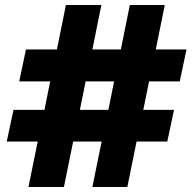

<svg xmlns="http://www.w3.org/2000/svg" viewBox="-20 -749 767 769"><path d="M131 -182H7L34 -309H158L181 -423H57L84 -551H208L244 -729H386L350 -551H464L500 -729H640L604 -551H727L700 -423H577L554 -309H677L650 -182H527L490 0H350L387 -182H273L236 0H94ZM414 -309 437 -423H323L300 -309Z"/></svg>

Font: Mona Sans Black
Style: Italic
Weight: 900
Italic angle: -11.7°
Designer: Deni Anggara
Foundry: GitHub
Version: Version 2.000